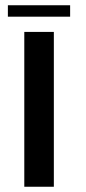

<svg xmlns="http://www.w3.org/2000/svg" viewBox="-20 -711 326 731"><path d="M10 -647.5H247V-691H10ZM72.5 0H185V-589.5H72.5Z"/></svg>

Font: Anybody Expanded
Style: Regular
Weight: 400
Width: 7
Version: Version 1.113;gftools[0.9.25]